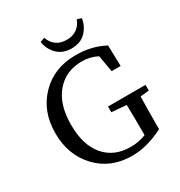

<svg xmlns="http://www.w3.org/2000/svg" viewBox="-203 -1008 1087 1162"><g transform="rotate(-30 340.5 -427.5)"><path d="M382.8 15.1Q234.4 15.1 140.6 -84Q46.9 -183.1 46.9 -335.4Q46.9 -488.3 142.1 -585.9Q237.3 -684.1 388.2 -684.1Q502.9 -684.1 588.9 -636.2L592.8 -491.2H529.8L509.8 -606.9Q460.4 -632.8 402.3 -632.8Q290 -632.8 222.7 -553.7Q154.8 -474.6 154.8 -333Q154.3 -190.9 220.7 -113.3Q287.1 -35.6 402.8 -36.1Q459 -36.1 508.8 -56.2V-87.9Q508.8 -178.2 506.8 -268.1L403.8 -276.9V-316.9H666V-276.9L605 -271Q603 -181.2 603 -87.9V-43.9Q489.3 15.1 382.8 15.1ZM390.1 -791Q435.1 -791 463.9 -813Q492.7 -835 503.9 -869.1L534.2 -858.9Q527.3 -808.1 490.7 -769.5Q454.1 -731 390.6 -731Q327.1 -731 290 -769.5Q252.9 -808.1 246.1 -858.9L276.9 -870.1Q306.6 -791 390.1 -791Z"/></g></svg>

Font: SourceSerifPro-Regular
Style: Regular
Weight: 400
Designer: Frank Grießhammer
Foundry: Adobe Systems Incorporated
Version: Version 1.014;PS Version 1.0;hotconv 1.0.73;makeotf.lib2.5.5